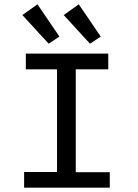

<svg xmlns="http://www.w3.org/2000/svg" viewBox="-20 -872 640 892"><path d="M92 0V-73H245V-550H100V-623H483V-550H332V-72H490V0ZM206 -669 84 -802 154 -852 256 -702ZM398 -669 276 -802 346 -852 448 -702Z"/></svg>

Font: Inconsolata Expanded Medium
Style: Regular
Weight: 500
Width: 7
Monospace: yes
Designer: Raph Levien, Cyreal, Brenton Simpson
Foundry: Raph Levien, Cyreal, Google
Version: Version 3.001; ttfautohint (v1.8.2.53-6de2)